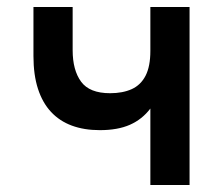

<svg xmlns="http://www.w3.org/2000/svg" viewBox="-20 -531 644 551"><path d="M411.5 0V-219.5Q388 -188.5 353 -173Q318 -157.5 266.5 -157.5Q221.5 -157.5 186.2 -170.5Q151 -183.5 126.5 -209.8Q102 -236 89 -276Q76 -316 76 -370V-511H188.5V-387Q188.5 -329.5 212.8 -296.5Q237 -263.5 296 -263.5Q332 -263.5 358 -275.2Q384 -287 397.8 -313.8Q411.5 -340.5 411.5 -385V-511H524V0Z"/></svg>

Font: Overpass SemiBold
Style: Regular
Weight: 600
Designer: Delve Withrington, Dave Bailey, Thomas Jockin
Foundry: Delve Fonts LLC
Version: Version 4.000